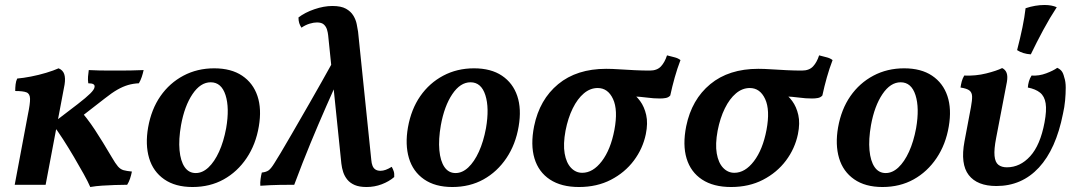

<svg xmlns="http://www.w3.org/2000/svg" viewBox="-20 -741 4303 770"><path d="M342 9Q333 -12 315.5 -43.5Q298 -75 276.5 -111.5Q255 -148 232.5 -183Q210 -218 189 -245L291 -323Q326 -350 342 -366Q358 -382 359 -391Q361 -399 355 -403Q349 -407 334 -407Q332 -421 333 -433.5Q334 -446 336 -460Q355 -459 376.5 -458.5Q398 -458 420 -458Q442 -458 462 -458Q482 -458 506.5 -458.5Q531 -459 556 -460Q553 -446 548.5 -432.5Q544 -419 537 -407Q514 -406 493.5 -400Q473 -394 451 -381.5Q429 -369 400 -346L288 -259L294 -307Q330 -267 360.5 -220.5Q391 -174 428 -111Q443 -85 453 -73.5Q463 -62 475.5 -58.5Q488 -55 509 -53Q506 -38 501.5 -24.5Q497 -11 490 0Q466 0 440 1Q414 2 389.5 3.5Q365 5 342 9ZM39 0 92 -282Q101 -325 100.5 -345Q100 -365 86.5 -370.5Q73 -376 41 -376Q41 -389 42.5 -402.5Q44 -416 49 -426Q73 -428 104 -434Q135 -440 165 -449Q195 -458 215 -467Q232 -460 237.5 -444Q243 -428 239 -402L163 0Z M752 9Q683 9 638.5 -22Q594 -53 578 -107Q562 -161 574 -230Q587 -303 623.5 -355.5Q660 -408 715.5 -437.5Q771 -467 839 -467Q907 -467 951 -437.5Q995 -408 1012.5 -356Q1030 -304 1018 -234Q1006 -162 969 -107Q932 -52 877 -21.5Q822 9 752 9ZM765 -47Q792 -47 816 -69.5Q840 -92 858.5 -132.5Q877 -173 887 -227Q901 -308 884.5 -359.5Q868 -411 825 -411Q784 -411 752 -363.5Q720 -316 706 -239Q696 -182 700 -138.5Q704 -95 720.5 -71Q737 -47 765 -47Z M1450 9Q1421 9 1402.5 1Q1384 -7 1373 -20.5Q1362 -34 1356.5 -50.5Q1351 -67 1349 -85L1296 -600Q1295 -610 1291.5 -622Q1288 -634 1279 -642.5Q1270 -651 1251 -651Q1238 -651 1221.5 -646Q1205 -641 1189 -630Q1183 -639 1180 -648.5Q1177 -658 1177 -671Q1203 -691 1241 -704Q1279 -717 1313 -717Q1348 -717 1367.5 -706Q1387 -695 1397 -678.5Q1407 -662 1410.5 -644.5Q1414 -627 1416 -614L1469 -100Q1470 -86 1474 -76Q1478 -66 1486 -61Q1494 -56 1506 -56Q1516 -56 1527 -60Q1538 -64 1551 -72Q1556 -63 1559 -54Q1562 -45 1561 -31Q1540 -13 1511 -2Q1482 9 1450 9ZM1024 4Q1023 -8 1025 -23Q1027 -38 1030 -49Q1048 -51 1057.5 -58Q1067 -65 1080 -86Q1089 -100 1105.5 -127.5Q1122 -155 1150 -203.5Q1178 -252 1221.5 -327.5Q1265 -403 1326 -513L1359 -474Q1321 -389 1288.5 -315Q1256 -241 1225 -166Q1194 -91 1160 0Q1135 0 1101 0.5Q1067 1 1024 4Z M1794 9Q1725 9 1680.5 -22Q1636 -53 1620 -107Q1604 -161 1616 -230Q1629 -303 1665.5 -355.5Q1702 -408 1757.5 -437.5Q1813 -467 1881 -467Q1949 -467 1993 -437.5Q2037 -408 2054.5 -356Q2072 -304 2060 -234Q2048 -162 2011 -107Q1974 -52 1919 -21.5Q1864 9 1794 9ZM1807 -47Q1834 -47 1858 -69.5Q1882 -92 1900.5 -132.5Q1919 -173 1929 -227Q1943 -308 1926.5 -359.5Q1910 -411 1867 -411Q1826 -411 1794 -363.5Q1762 -316 1748 -239Q1738 -182 1742 -138.5Q1746 -95 1762.5 -71Q1779 -47 1807 -47Z M2302 9Q2231 9 2185.5 -21Q2140 -51 2123.5 -105.5Q2107 -160 2122 -235Q2144 -342 2218.5 -403.5Q2293 -465 2411 -465Q2434 -465 2464 -463Q2494 -461 2525.5 -459.5Q2557 -458 2586 -458Q2615 -458 2630.5 -474.5Q2646 -491 2655 -519Q2669 -515 2684 -511.5Q2699 -508 2709 -500Q2696 -466 2686 -430.5Q2676 -395 2668 -358Q2661 -350 2650 -348Q2639 -346 2627 -346Q2601 -346 2576 -349.5Q2551 -353 2510 -355L2508 -373Q2530 -359 2547 -336Q2564 -313 2571.5 -280Q2579 -247 2570 -203Q2558 -145 2522 -97Q2486 -49 2430 -20Q2374 9 2302 9ZM2315 -48Q2358 -48 2393.5 -94.5Q2429 -141 2444 -220Q2459 -300 2438.5 -344Q2418 -388 2377 -388Q2347 -388 2321.5 -366.5Q2296 -345 2277 -306.5Q2258 -268 2248 -217Q2238 -163 2244.5 -125.5Q2251 -88 2270 -68Q2289 -48 2315 -48Z M2912 9Q2841 9 2795.5 -21Q2750 -51 2733.5 -105.5Q2717 -160 2732 -235Q2754 -342 2828.5 -403.5Q2903 -465 3021 -465Q3044 -465 3074 -463Q3104 -461 3135.5 -459.5Q3167 -458 3196 -458Q3225 -458 3240.5 -474.5Q3256 -491 3265 -519Q3279 -515 3294 -511.5Q3309 -508 3319 -500Q3306 -466 3296 -430.5Q3286 -395 3278 -358Q3271 -350 3260 -348Q3249 -346 3237 -346Q3211 -346 3186 -349.5Q3161 -353 3120 -355L3118 -373Q3140 -359 3157 -336Q3174 -313 3181.5 -280Q3189 -247 3180 -203Q3168 -145 3132 -97Q3096 -49 3040 -20Q2984 9 2912 9ZM2925 -48Q2968 -48 3003.5 -94.5Q3039 -141 3054 -220Q3069 -300 3048.5 -344Q3028 -388 2987 -388Q2957 -388 2931.5 -366.5Q2906 -345 2887 -306.5Q2868 -268 2858 -217Q2848 -163 2854.5 -125.5Q2861 -88 2880 -68Q2899 -48 2925 -48Z M3519 9Q3450 9 3405.5 -22Q3361 -53 3345 -107Q3329 -161 3341 -230Q3354 -303 3390.5 -355.5Q3427 -408 3482.5 -437.5Q3538 -467 3606 -467Q3674 -467 3718 -437.5Q3762 -408 3779.5 -356Q3797 -304 3785 -234Q3773 -162 3736 -107Q3699 -52 3644 -21.5Q3589 9 3519 9ZM3532 -47Q3559 -47 3583 -69.5Q3607 -92 3625.5 -132.5Q3644 -173 3654 -227Q3668 -308 3651.5 -359.5Q3635 -411 3592 -411Q3551 -411 3519 -363.5Q3487 -316 3473 -239Q3463 -182 3467 -138.5Q3471 -95 3487.5 -71Q3504 -47 3532 -47Z M3976 5Q3899 5 3865 -39Q3831 -83 3848 -174L3874 -312Q3879 -339 3878.5 -354.5Q3878 -370 3868 -378Q3858 -386 3832 -390Q3834 -403 3837 -414.5Q3840 -426 3847 -438Q3893 -436 3935 -446.5Q3977 -457 3999 -468Q4012 -462 4017 -448.5Q4022 -435 4018 -412L3975 -188Q3966 -142 3968.5 -116Q3971 -90 3984 -80Q3997 -70 4018 -70Q4071 -70 4111.5 -114.5Q4152 -159 4169 -250Q4178 -298 4173.5 -326.5Q4169 -355 4151 -369.5Q4133 -384 4102 -390Q4103 -403 4106.5 -415Q4110 -427 4117 -438Q4147 -436 4176 -447Q4205 -458 4220 -469Q4231 -464 4237.5 -456Q4244 -448 4248 -431Q4254 -414 4254 -389.5Q4254 -365 4251.5 -338Q4249 -311 4243 -285Q4215 -143 4146.5 -69Q4078 5 3976 5ZM4114 -523Q4082 -525 4059 -540Q4072 -590 4080.5 -631.5Q4089 -673 4093 -708Q4132 -721 4169 -721Q4198 -721 4218 -712Q4191 -671 4164 -621Q4137 -571 4114 -523Z"/></svg>

Font: Vollkorn SemiBold
Style: Italic
Weight: 600
Italic angle: -11°
Designer: Friedrich Althausen
Foundry: Friedrich Althausen
Version: Version 5.000